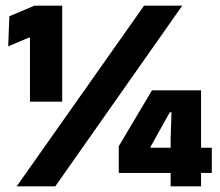

<svg xmlns="http://www.w3.org/2000/svg" viewBox="-20 -659 777 679"><path d="M200 -299.5H86V-525.5H81L9 -495L13 -601.5L102 -639H200ZM175.5 0H39L489.5 -639H624.5ZM691 0H583.5V-172L586.5 -262H580.5L512.5 -140V-105.5L463.5 -136.5H729V-47.5H400V-142L517.5 -339.5H691Z"/></svg>

Font: Anek Kannada Medium ExtraBold
Style: Regular
Weight: 800
Version: Version 1.003